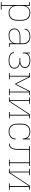

<svg xmlns="http://www.w3.org/2000/svg" viewBox="2008 -2586 783 4840"><g transform="rotate(90 2400.0 -166.5)"><path d="M36 205V186H106V-511H36V-530H127V-417Q137 -445 154 -468.5Q171 -492 194.5 -508.5Q218 -525 246.5 -531.5Q275 -538 304 -538Q332 -538 359.5 -532Q387 -526 411 -512Q435 -498 453 -476.5Q471 -455 482 -429Q493 -403 497.5 -375.5Q502 -348 502 -320V-210Q502 -182 497.5 -154.5Q493 -127 482 -101Q471 -75 453 -53.5Q435 -32 411 -18Q387 -4 359.5 2Q332 8 304 8Q275 8 246.5 1.5Q218 -5 194.5 -21.5Q171 -38 154 -61.5Q137 -85 127 -113V186H223V205ZM301 -11Q326 -11 351.5 -16.5Q377 -22 398.5 -35Q420 -48 436.5 -67.5Q453 -87 463 -110.5Q473 -134 477 -159.5Q481 -185 481 -210V-320Q481 -345 477 -370.5Q473 -396 463 -419.5Q453 -443 436.5 -462.5Q420 -482 398.5 -495Q377 -508 351.5 -513.5Q326 -519 301 -519Q276 -519 251 -513.5Q226 -508 205 -494.5Q184 -481 168.5 -461Q153 -441 143.5 -418Q134 -395 130.5 -370Q127 -345 127 -320V-210Q127 -185 130.5 -160Q134 -135 143.5 -112Q153 -89 168.5 -69Q184 -49 205 -35.5Q226 -22 251 -16.5Q276 -11 301 -11Z M869 8Q848 8 826.5 5.5Q805 3 785 -5Q765 -13 748 -26.5Q731 -40 720 -58Q709 -76 703.5 -97Q698 -118 698 -139Q698 -164 706.5 -188.5Q715 -213 732.5 -231Q750 -249 772.5 -260Q795 -271 819.5 -278Q844 -285 869 -287Q894 -289 919 -289H1073V-355Q1073 -377 1068.5 -399.5Q1064 -422 1053 -442Q1042 -462 1025 -477.5Q1008 -493 987 -502.5Q966 -512 943.5 -515.5Q921 -519 898 -519Q878 -519 858.5 -517Q839 -515 820 -509Q801 -503 783.5 -493Q766 -483 753 -468Q740 -453 732.5 -434Q725 -415 725 -395H704Q705 -417 712.5 -438.5Q720 -460 734.5 -477.5Q749 -495 768.5 -507Q788 -519 809.5 -526Q831 -533 853.5 -535.5Q876 -538 898 -538Q924 -538 949 -534Q974 -530 997.5 -519.5Q1021 -509 1040 -492Q1059 -475 1071.5 -452.5Q1084 -430 1089 -405Q1094 -380 1094 -355V-19H1164V0H1073V-106Q1061 -78 1039 -54.5Q1017 -31 989.5 -17Q962 -3 931 2.5Q900 8 869 8ZM872 -11Q897 -11 922.5 -15Q948 -19 971.5 -28.5Q995 -38 1015 -54Q1035 -70 1048.5 -91.5Q1062 -113 1067.5 -138.5Q1073 -164 1073 -189V-270H919Q897 -270 874.5 -268.5Q852 -267 830.5 -261.5Q809 -256 788.5 -246.5Q768 -237 751.5 -221.5Q735 -206 727 -184.5Q719 -163 719 -141Q719 -112 730.5 -85Q742 -58 764.5 -40.5Q787 -23 815.5 -17Q844 -11 872 -11Z M1503 8Q1480 8 1457.5 6Q1435 4 1412.5 -1.5Q1390 -7 1369.5 -17Q1349 -27 1332.5 -43Q1316 -59 1306 -80Q1296 -101 1296 -124Q1296 -124 1296 -125Q1296 -126 1296 -126H1317Q1317 -126 1317 -125.5Q1317 -125 1317 -124Q1317 -104 1326 -85.5Q1335 -67 1350.5 -53.5Q1366 -40 1384.5 -32Q1403 -24 1422.5 -19Q1442 -14 1462.5 -12.5Q1483 -11 1503 -11Q1524 -11 1545 -13Q1566 -15 1586.5 -20.5Q1607 -26 1626 -36Q1645 -46 1659.5 -61Q1674 -76 1681.5 -96Q1689 -116 1689 -138Q1689 -159 1681.5 -179.5Q1674 -200 1659 -215.5Q1644 -231 1625 -241Q1606 -251 1585 -256.5Q1564 -262 1542.5 -264Q1521 -266 1500 -266H1442V-285H1500Q1520 -285 1539.5 -287Q1559 -289 1578 -294Q1597 -299 1614.5 -308Q1632 -317 1645.5 -331Q1659 -345 1666 -364Q1673 -383 1673 -402Q1673 -422 1666 -440.5Q1659 -459 1645.5 -473Q1632 -487 1614.5 -496Q1597 -505 1578 -510Q1559 -515 1539.5 -517Q1520 -519 1501 -519Q1481 -519 1460.5 -517Q1440 -515 1421 -509.5Q1402 -504 1384 -494Q1366 -484 1353 -468.5Q1340 -453 1333.5 -433.5Q1327 -414 1327 -394V-349H1306V-530H1327V-462Q1340 -484 1360.5 -499.5Q1381 -515 1404.5 -523.5Q1428 -532 1453 -535Q1478 -538 1503 -538Q1525 -538 1547 -535.5Q1569 -533 1590 -527Q1611 -521 1630.5 -510.5Q1650 -500 1664.5 -483.5Q1679 -467 1686.5 -445.5Q1694 -424 1694 -402Q1694 -379 1685.5 -357Q1677 -335 1660.5 -318.5Q1644 -302 1623 -292Q1602 -282 1579 -276Q1605 -270 1629 -259.5Q1653 -249 1672 -231Q1691 -213 1700.5 -188Q1710 -163 1710 -137Q1710 -114 1702 -91Q1694 -68 1678 -50.5Q1662 -33 1641 -21.5Q1620 -10 1597 -3.5Q1574 3 1550.5 5.5Q1527 8 1503 8Z M1820 0V-19H1891V-511H1820V-530H1922L2100 -179L2278 -530H2380V-511H2309V-19H2380V0H2219V-19H2289V-510L2110 -159H2090L1911 -510V-19H1981V0Z M2436 0V-19H2506V-511H2436V-530H2597V-511H2527V-17L2863 -530H2964V-511H2894V-19H2964V0H2803V-19H2873V-513L2537 0Z M3298 8Q3270 8 3242 2.5Q3214 -3 3190 -17.5Q3166 -32 3147.5 -53.5Q3129 -75 3118 -100.5Q3107 -126 3102.5 -154Q3098 -182 3098 -210V-320Q3098 -348 3102.5 -376Q3107 -404 3118 -429.5Q3129 -455 3147.5 -477Q3166 -499 3190.5 -513Q3215 -527 3243 -532.5Q3271 -538 3299 -538Q3325 -538 3351.5 -533Q3378 -528 3401.5 -515.5Q3425 -503 3443.5 -483Q3462 -463 3473 -439V-530H3494V-349H3473Q3473 -372 3469 -394.5Q3465 -417 3454.5 -437.5Q3444 -458 3427.5 -474.5Q3411 -491 3390 -501Q3369 -511 3346.5 -515Q3324 -519 3301 -519Q3275 -519 3250 -514Q3225 -509 3203 -496Q3181 -483 3164 -463Q3147 -443 3137 -419.5Q3127 -396 3123 -371Q3119 -346 3119 -320V-210Q3119 -185 3122.5 -159.5Q3126 -134 3136 -111Q3146 -88 3162.5 -68Q3179 -48 3200.5 -35Q3222 -22 3247 -16.5Q3272 -11 3298 -11Q3320 -11 3342 -14.5Q3364 -18 3384.5 -27Q3405 -36 3422.5 -50.5Q3440 -65 3451.5 -84Q3463 -103 3469 -125Q3475 -147 3475 -169H3496Q3496 -144 3489.5 -119.5Q3483 -95 3470 -74Q3457 -53 3437.5 -36.5Q3418 -20 3395 -10Q3372 0 3347.5 4Q3323 8 3298 8Z M3600 0V-19Q3620 -19 3640.5 -23.5Q3661 -28 3677 -41Q3693 -54 3703.5 -71.5Q3714 -89 3720.5 -108Q3727 -127 3730 -147.5Q3733 -168 3734 -188.5Q3735 -209 3735 -229Q3735 -249 3735 -270Q3735 -273 3735 -276.5Q3735 -280 3735 -283V-511H3665V-530H4164V-511H4094V-19H4164V0H4003V-19H4073V-511H3756V-282Q3756 -280 3756 -278.5Q3756 -277 3756 -275Q3756 -252 3756 -229.5Q3756 -207 3754.5 -184Q3753 -161 3749.5 -138.5Q3746 -116 3738 -95Q3730 -74 3717.5 -55Q3705 -36 3686.5 -22.5Q3668 -9 3645.5 -4.5Q3623 0 3600 0Z M4236 0V-19H4306V-511H4236V-530H4397V-511H4327V-17L4663 -530H4764V-511H4694V-19H4764V0H4603V-19H4673V-513L4337 0Z"/></g></svg>

Font: Iosevka Curly Slab ThEx
Style: Regular
Weight: 100
Width: 7
Monospace: yes
Designer: Belleve Invis
Foundry: Belleve Invis
Version: Version 11.1.0; ttfautohint (v1.8.3)